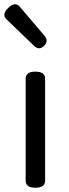

<svg xmlns="http://www.w3.org/2000/svg" viewBox="-28 -878 323 898"><path d="M183 -33Q183 0 137.5 0Q92 0 92 -33V-510Q92 -543 137.5 -543Q183 -543 183 -510ZM180 -711Q201 -686 178 -663.5Q155 -641 132 -663L2 -788Q-21 -811 11 -841.5Q43 -872 64 -847Z"/></svg>

Font: Raw Maruko Gothic CJK TC
Style: Regular
Weight: 400
Version: Version 1.001